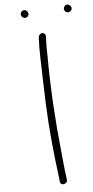

<svg xmlns="http://www.w3.org/2000/svg" viewBox="-63 -790 501 1036"><g transform="rotate(-5 187.5 -272.0)"><path d="M174 -592 173.5 -582C171.9 -550.7 172.1 -514.2 173 -477C174.8 -413.8 177.7 -303.7 180.3 -235.5C186.1 -88.2 199.7 39.5 216.9 173L218.8 194C220.7 219.5 260 212.8 258.1 188L255.3 166C248.8 119.3 245.7 74.3 240.6 27C224.5 -122.1 212.4 -312.6 212.2 -480C211.2 -515.7 211 -552.4 212.5 -582L213 -592C213.6 -602.6 205.7 -612 195.1 -612C184.5 -612 174.6 -602.6 174 -592ZM322.5 -734C321.8 -721.8 331.1 -712 343.3 -712C353.9 -712 363.8 -720.4 364.3 -731C364.9 -742.3 353.9 -754 342.5 -754C331.9 -754 323 -744.6 322.5 -734ZM87.9 -724C87.3 -712.7 97.1 -702 109.3 -702C120.3 -702 129.2 -710.1 129.8 -721C130.4 -732.1 120 -744 108.5 -744C97.5 -744 88.5 -734.8 87.9 -724Z"/></g></svg>

Font: Just Breathe
Style: Obl1
Weight: 400
Foundry: Cannot Into Space Fonts
Version: Version 0.72